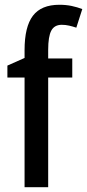

<svg xmlns="http://www.w3.org/2000/svg" viewBox="-20 -785 365 805"><path d="M283 -460H182V0H83V-460H11V-510L83 -542V-575Q83 -673 118 -719Q153 -765 229 -765Q257 -765 280.5 -760Q304 -755 325 -747L300 -669Q285 -674 270 -677.5Q255 -681 239 -681Q208 -681 195 -656.5Q182 -632 182 -576V-540H283Z"/></svg>

Font: Noto Sans Telugu Condensed Medium
Style: Regular
Weight: 500
Width: 3
Designer: Jelle Bosma - Monotype Design Team
Foundry: Monotype Imaging Inc.
Version: Version 2.005; ttfautohint (v1.8.4.7-5d5b)